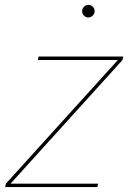

<svg xmlns="http://www.w3.org/2000/svg" viewBox="-20 -761 530 781"><path d="M20.5 -14H379L376 0H1L4 -14L460.5 -518L463 -517H134L137 -531H481.5L478.5 -517L22.5 -13.5ZM339.5 -690Q329 -690 321.5 -697.5Q314 -705 314 -715.5Q314 -722.5 317.5 -728.2Q321 -734 326.8 -737.5Q332.5 -741 339.5 -741Q350 -741 357.5 -733.5Q365 -726 365 -715.5Q365 -708.5 361.5 -702.8Q358 -697 352.2 -693.5Q346.5 -690 339.5 -690Z"/></svg>

Font: Epilogue Thin
Style: Italic
Weight: 250
Italic angle: -12°
Designer: Tyler Finck
Foundry: Etcetera Type Co
Version: Version 2.112